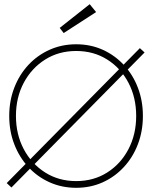

<svg xmlns="http://www.w3.org/2000/svg" viewBox="-20 -883 730 915"><path d="M646.5 -653.5 669 -633 34.5 10.5 12 -10.5ZM56 -330.5Q56 -242.5 93.2 -172.2Q130.5 -102 195.2 -61Q260 -20 343 -20Q426.5 -20 491 -61Q555.5 -102 592.2 -172.2Q629 -242.5 629 -330.5Q629 -418.5 592.2 -488.5Q555.5 -558.5 491 -599.2Q426.5 -640 343 -640Q260 -640 195.2 -599.2Q130.5 -558.5 93.2 -488.5Q56 -418.5 56 -330.5ZM24 -330.5Q24 -402.5 48 -464.8Q72 -527 115.2 -573.5Q158.5 -620 216.8 -646Q275 -672 343 -672Q411.5 -672 469.2 -646Q527 -620 570.2 -573.5Q613.5 -527 637.2 -464.8Q661 -402.5 661 -330.5Q661 -258 637.2 -195.8Q613.5 -133.5 570.2 -86.8Q527 -40 469.2 -14Q411.5 12 343 12Q275 12 216.8 -14Q158.5 -40 115.2 -86.8Q72 -133.5 48 -195.8Q24 -258 24 -330.5ZM283.5 -725.5 264.5 -750 407.5 -863 438 -825.5Z"/></svg>

Font: League Spartan Thin
Style: Regular
Weight: 100
Foundry: The League of Moveable Type
Version: Version 2.002